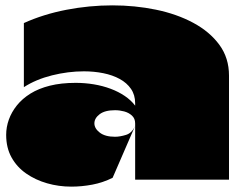

<svg xmlns="http://www.w3.org/2000/svg" viewBox="-20 -670 893 716"><path d="M69 -584V-345Q114 -374 174 -389Q234 -404 293 -404Q331 -404 365.5 -397Q400 -390 426.5 -375.5Q453 -361 468.5 -338.5Q484 -316 484 -285Q484 -284 484 -282.5Q484 -281 484 -279.5Q484 -278 484 -276Q469 -296 445.5 -312Q422 -328 392.5 -339Q363 -350 330 -355.5Q297 -361 262 -361Q208 -361 166 -350.5Q124 -340 93.5 -321Q63 -302 43 -277Q23 -252 13 -224Q3 -196 3 -167Q3 -119 23 -83Q43 -47 77.5 -23Q112 1 155.5 13.5Q199 26 246 26Q285 26 324.5 18.5Q364 11 400 -7Q421 -56 442.5 -105Q464 -154 485 -203Q473 -174 450 -167Q427 -160 409 -160Q372 -160 352 -175.5Q332 -191 332 -210Q332 -229 351.5 -244Q371 -259 409 -259Q426 -259 443 -254.5Q460 -250 472 -239Q484 -228 484 -210Q484 -158 484 -105.5Q484 -53 484 0Q519 0 554 0Q589 0 624 0Q659 0 694 0Q729 0 764 0Q799 0 834 0Q834 -97 834 -194Q834 -291 834 -388Q834 -454 798 -503Q762 -552 700.5 -585Q639 -618 561 -634Q483 -650 399 -650Q313 -650 227.5 -633.5Q142 -617 69 -584Z"/></svg>

Font: Climate Crisis
Style: Regular
Weight: 400
Version: Version 1.003